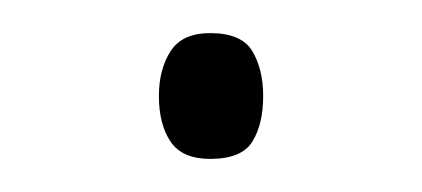

<svg xmlns="http://www.w3.org/2000/svg" viewBox="-20 -87 255 116"><path d="M107 9Q90 9 83 -1.5Q76 -12 76 -29Q76 -45 83 -56Q90 -67 107 -67Q126 -67 132.5 -56Q139 -45 139 -29Q139 -12 132.5 -1.5Q126 9 107 9Z"/></svg>

Font: Noto Sans Tamil ExtraCondensed ExtraLight
Style: Regular
Weight: 200
Width: 2
Designer: Jelle Bosma - Monotype Design Team
Foundry: Monotype Imaging Inc.
Version: Version 2.004; ttfautohint (v1.8.4.7-5d5b)